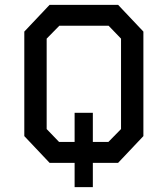

<svg xmlns="http://www.w3.org/2000/svg" viewBox="-20 -670 690 790"><path d="M362 0V100H287V0H184L80 -110V-540L184 -650H466L570 -540V-110L466 0ZM287 -86V-206H362V-86H426L478 -139V-511L427 -564H224L172 -511V-139L223 -86Z"/></svg>

Font: Graduate
Style: Regular
Weight: 400
Version: Version 1.001